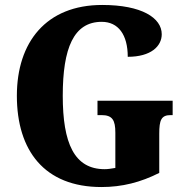

<svg xmlns="http://www.w3.org/2000/svg" viewBox="-20 -744 756 774"><path d="M389 10C472 10 547 -9 622 -47V-205C622 -260 630 -280 668 -280H676V-338H373V-280H389C433 -280 445 -260 445 -209V-67C428 -64 414 -62 402 -62C279 -62 233 -167 233 -358C233 -550 277 -656 390 -656C457 -656 495 -604 495 -515C589 -515 632 -558 632 -606C632 -672 551 -724 392 -724C166 -724 48 -574 48 -358C48 -137 159 10 389 10Z"/></svg>

Font: Noto Serif Georgian Condensed Black
Style: Regular
Weight: 900
Width: 3
Designer: Monotype Design Team, Akaki Razmadze
Foundry: Google LLC
Version: Version 2.003